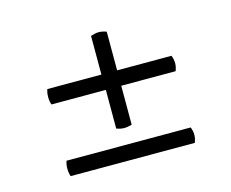

<svg xmlns="http://www.w3.org/2000/svg" viewBox="-67 -617 711 590"><g transform="rotate(-15 288.5 -322.5)"><path d="M91 -348Q87 -359 87 -372Q87 -386 91 -397H263V-520Q278 -525 288 -525Q300 -525 313 -520V-397H486Q491 -384 491 -372Q491 -361 486 -348H313V-224Q297 -220 290 -220Q277 -220 264 -225V-348ZM486 -169Q491 -156 491 -145Q491 -133 486 -120H91Q87 -131 87 -145Q87 -158 91 -169Z"/></g></svg>

Font: Arima Madurai
Style: Regular
Weight: 400
Designer: Joana Correia and Natanael Gama
Foundry: NDISCOVER
Version: Version 1.020